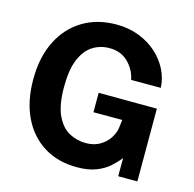

<svg xmlns="http://www.w3.org/2000/svg" viewBox="-108 -843 974 963"><g transform="rotate(15 379.5 -361.5)"><path d="M373.5 10Q274 10 201 -35.2Q128 -80.5 88 -163.5Q48 -246.5 48 -359.5Q48 -474.5 89.8 -558.2Q131.5 -642 206.5 -687.5Q281.5 -733 381.5 -733Q446 -733 499.2 -712.2Q552.5 -691.5 591.5 -656.2Q630.5 -621 652.8 -576.2Q675 -531.5 677 -483.5H523Q513 -535 475.2 -572.2Q437.5 -609.5 378 -609.5Q329.5 -609.5 290.8 -584.8Q252 -560 229.5 -506Q207 -452 207 -363.5Q207 -268 232.5 -214.8Q258 -161.5 298.5 -140Q339 -118.5 384 -118.5Q427 -118.5 457.5 -136.5Q488 -154.5 505.2 -181.2Q522.5 -208 526.5 -234L532 -278H382.5V-379L685 -377.5V0H585.5V-94.5Q566.5 -70 539.5 -45.8Q512.5 -21.5 472.2 -5.8Q432 10 373.5 10Z"/></g></svg>

Font: Public Sans
Style: Bold
Weight: 700
Designer: The Public Sans project authors (U.S. Web Design System). Libre Franklin designed by Pablo Impallari and Rodrigo Fuenzal
Version: Version 1.008; ttfautohint (v1.8.1) -l 8 -r 50 -G 200 -x 14 